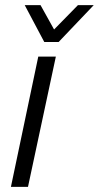

<svg xmlns="http://www.w3.org/2000/svg" viewBox="-20 -727 385 747"><path d="M128.9 -506.8H197.3L88.9 0H22.5ZM76.2 -707H137.7L190.4 -612.3L283.2 -707H344.7L208 -563.5H152.3Z"/></svg>

Font: Dinish
Style: Italic
Weight: 400
Italic angle: -12°
Designer: Bert Driehuis
Foundry: Playbeing
Version: Version 3.002; git-62d0f29-release